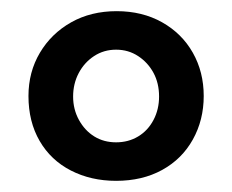

<svg xmlns="http://www.w3.org/2000/svg" viewBox="-20 -745 416 344"><path d="M31 -573Q31 -616 51.5 -650.5Q72 -685 107.5 -705Q143 -725 189 -725Q235 -725 270.5 -705Q306 -685 325.5 -650.5Q345 -616 345 -573Q345 -530 325.5 -495Q306 -460 270.5 -440.5Q235 -421 188 -421Q143 -421 107 -439.5Q71 -458 51 -492.5Q31 -527 31 -573ZM111 -572Q111 -549 121.5 -530Q132 -511 149 -500.5Q166 -490 188 -490Q210 -490 227.5 -500.5Q245 -511 255 -530Q265 -549 265 -572Q265 -596 255 -614.5Q245 -633 227.5 -644.5Q210 -656 188 -656Q166 -656 148.5 -644.5Q131 -633 121 -614Q111 -595 111 -572Z"/></svg>

Font: Josefin Sans Thin Medium
Style: Regular
Weight: 500
Version: Version 2.000